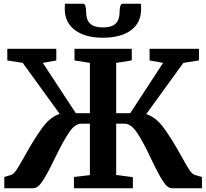

<svg xmlns="http://www.w3.org/2000/svg" viewBox="-20 -1003 1098 1023"><path d="M943 -177Q971 -125 987.5 -100Q1004 -75 1018 -71L1056 -60V0H896Q872 0 847.5 -38.5Q823 -77 786 -155Q743 -247 710.5 -295.5Q678 -344 643 -344H599V-71L688 -59V0H374V-60L459 -70V-344H414Q379 -344 347 -296Q315 -248 271 -157Q233 -78 207.5 -39Q182 0 157 0H3V-60L39 -71Q53 -75 70 -101Q87 -127 115 -178Q166 -269 207 -324.5Q248 -380 298 -396L101 -668L19 -681V-743H280V-681L208 -668L384 -400H459V-668L377 -681V-743H682V-681L599 -668V-400H674L849 -668L777 -681V-743H1040V-681L957 -668L759 -395Q810 -379 851 -323.5Q892 -268 943 -177ZM439 -936Q439 -898 460 -877.5Q481 -857 529 -857Q576 -857 596.5 -877.5Q617 -898 617 -936Q617 -954 620.5 -968.5Q624 -983 633 -983H731L732 -956Q732 -882 678 -842Q624 -802 528 -802Q434 -802 379.5 -842.5Q325 -883 325 -956L326 -983H423Q439 -983 439 -936Z"/></svg>

Font: Koeln Type Serif
Style: Bold
Weight: 700
Designer: Eben Sorkin
Foundry: Eben Sorkin
Version: Version 2.002